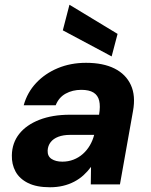

<svg xmlns="http://www.w3.org/2000/svg" viewBox="-20 -778 636 810"><path d="M191 12Q134 12 98 -6Q62 -24 45.5 -54.5Q29 -85 30 -123Q31 -175 61 -213Q91 -251 146 -272.5Q201 -294 275 -294H398Q404 -330 398.5 -353Q393 -376 374.5 -387.5Q356 -399 323 -399Q286 -399 257 -383Q228 -367 215 -334H80Q95 -388 132.5 -428Q170 -468 224 -490.5Q278 -513 343 -513Q415 -513 463 -489Q511 -465 532 -419.5Q553 -374 541 -309L486 0H363L364 -74Q350 -55 332.5 -39Q315 -23 293 -11.5Q271 0 245.5 6Q220 12 191 12ZM243 -96Q268 -96 290 -104.5Q312 -113 329.5 -128.5Q347 -144 359 -164.5Q371 -185 377 -208V-209H276Q247 -209 226 -201Q205 -193 193.5 -178Q182 -163 181 -143Q180 -119 197.5 -107.5Q215 -96 243 -96ZM451 -540 245 -650 273 -758 476 -635Z"/></svg>

Font: DM Sans 18pt ExtraBold
Style: Italic
Weight: 800
Italic angle: -10°
Designer: Colophon Foundry, Jonny Pinhorn
Foundry: Colophon Foundry
Version: Version 4.004;gftools[0.9.30]